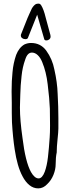

<svg xmlns="http://www.w3.org/2000/svg" viewBox="-20 -1011 395 1059"><path d="M104 -39Q75 -93 61 -187Q51 -252 46 -337L45 -390V-444Q44 -470 44 -507Q44 -567 49 -613Q53 -661 69 -708Q85 -749 115 -766Q133 -774 151 -774Q204 -774 235 -732Q269 -685 280 -627Q296 -557 298 -493Q302 -422 302 -359V-302Q302 -285 297 -238Q293 -201 293 -175V-171Q287 -143 287 -105Q287 -77 275 -47Q263 -17 241 4Q219 28 191 28Q164 28 142 10Q120 -8 104 -39ZM227 -64Q239 -97 244.5 -144.5Q250 -192 254 -252Q256 -278 256 -319L255 -411Q253 -465 243 -546Q235 -615 213 -668Q203 -693 188 -707Q173 -721 156 -721Q131 -721 119 -682Q104 -641 99 -592Q93 -539 92 -491L91 -458Q90 -444 90 -420V-416Q90 -349 104 -251Q120 -118 151 -62Q171 -27 193 -27Q213 -27 227 -64ZM224 -795 185 -930 134 -802Q131 -795 120 -795Q110 -795 102.5 -800.5Q95 -806 95 -815Q95 -821 97 -824L132 -912Q136 -920 144 -939Q152 -958 156 -965Q167 -983 179 -989Q187 -991 193 -991Q201 -991 207 -982Q221 -960 232 -914L245 -866Q254 -830 258 -818Q259 -815 259 -809Q259 -800 252 -794Q245 -788 236 -788Q226 -788 224 -795Z"/></svg>

Font: Amatic SC
Style: Bold
Weight: 700
Designer: Multiple Designers
Foundry: Vernon Adams
Version: Version 2.505